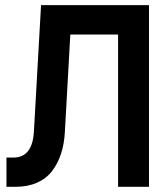

<svg xmlns="http://www.w3.org/2000/svg" viewBox="-20 -720 644 740"><path d="M554.2 -700.2V0H435.1V-586.9H251L230 -210.9Q227.5 -165 215.3 -127.7Q203.1 -90.3 180.9 -61Q158.7 -31.7 122.8 -15.9Q86.9 0 40 0H4.9V-112.8H32.2Q105.5 -112.8 110.8 -214.8L138.2 -700.2Z"/></svg>

Font: Cakra Normal
Style: Regular
Weight: 400
Designer: Lucia Kollert, Vojtech Kollert
Foundry: OoM Type
Version: Version 1.000;Glyphs 3.1.1 (3148)